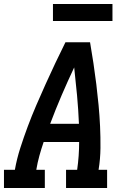

<svg xmlns="http://www.w3.org/2000/svg" viewBox="-27 -948 647 968"><path d="M-7 0V-92H48Q58 -148 75.5 -202.5Q93 -257 113 -310.5Q133 -364 156 -417.5Q179 -471 203 -524Q227 -577 252 -630Q277 -683 303 -735H427Q436 -683 444 -630Q452 -577 458.5 -524Q465 -471 470 -418Q475 -365 477.5 -311Q480 -257 479.5 -202Q479 -147 470 -92H513V0H306V-92H362Q367 -127 369.5 -162Q372 -197 372 -232H193Q181 -197 171.5 -162.5Q162 -128 156 -92H199V0ZM371 -324Q368 -396 361.5 -466.5Q355 -537 347 -608Q314 -538 283.5 -467Q253 -396 226 -324ZM540 -842H240V-928H540Z"/></svg>

Font: Iosevka Curly Slab SmBdEx
Style: Italic
Weight: 600
Width: 7
Italic angle: -9°
Monospace: yes
Designer: Belleve Invis
Foundry: Belleve Invis
Version: Version 11.1.0; ttfautohint (v1.8.3)